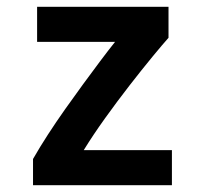

<svg xmlns="http://www.w3.org/2000/svg" viewBox="-20 -544 600 564"><path d="M77 0V-77Q97 -112 121 -149Q145 -186 171.5 -223.5Q198 -261 224 -296.5Q250 -332 274 -364Q298 -396 318 -421H89V-524H475V-433Q458 -414 427.5 -377Q397 -340 360.5 -293Q324 -246 288.5 -196.5Q253 -147 226 -103H485V0Z"/></svg>

Font: Ubuntu Sans Mono SemiBold
Style: Regular
Weight: 600
Monospace: yes
Designer: Dalton Maag Ltd
Foundry: Dalton Maag Ltd
Version: Version 1.006